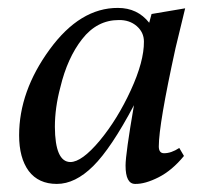

<svg xmlns="http://www.w3.org/2000/svg" viewBox="-20 -450 506 480"><path d="M276.9 -399.9Q222.7 -399.9 185.5 -352.5Q148.4 -305.2 130.9 -231.9Q117.2 -180.7 117.2 -132.8Q117.7 -45.4 155.8 -44.9Q184.6 -44.9 229.5 -98.6Q273.9 -152.3 307.1 -224.6Q340.3 -296.9 339.8 -346.2Q339.8 -369.1 321.8 -384.8Q303.7 -400.4 276.9 -399.9ZM390.1 -66.9Q408.2 -66.9 428.2 -80.1L439.9 -60.1Q410.2 -23.9 376.5 -6.8Q342.8 10.3 317.9 9.8Q293.9 9.8 293.9 -36.1Q293.9 -64.9 314.9 -187Q257.8 -79.1 212.9 -34.7Q168 9.8 122.1 9.8Q76.2 9.8 51.8 -22.5Q27.8 -55.2 27.8 -111.8Q27.8 -221.7 104 -326.2Q180.2 -430.7 274.9 -430.2Q323.7 -430.2 353 -393.1L358.9 -415L442.9 -429.2L418.9 -330.1Q377 -139.2 377 -84Q377 -66.9 390.1 -66.9Z"/></svg>

Font: Unna-Italic
Style: Italic
Weight: 400
Italic angle: -8°
Designer: Jorge de Buen U.
Foundry: Omnibus-Type
Version: Version 2.006;PS 002.006;hotconv 1.0.70;makeotf.lib2.5.58329